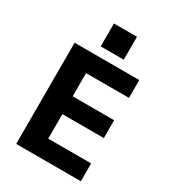

<svg xmlns="http://www.w3.org/2000/svg" viewBox="-216 -1031 1032 1147"><g transform="rotate(30 300.0 -457.5)"><path d="M80 0V-698H526V-575H230V-415H516V-292H230V-123H526V0ZM385 -915V-757H226V-915Z"/></g></svg>

Font: iA Writer Mono V
Style: Regular
Weight: 400
Designer: Mike Abbink, Paul van der Laan, Pieter van Rosmalen
Foundry: Bold Monday
Version: Version 2.000